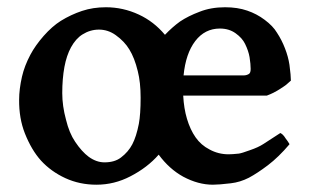

<svg xmlns="http://www.w3.org/2000/svg" viewBox="-20 -489 845 524"><path d="M580.1 -411.1Q539.1 -411.1 512.9 -377Q486.8 -342.8 481 -283.2H645Q652.8 -283.2 659.2 -287.1Q664.1 -290 664.1 -300.8Q664.1 -314 661.1 -333Q658.2 -350.1 648.9 -369.1Q641.1 -385.3 623 -398.2Q605 -411.1 580.1 -411.1ZM363.8 -222.2Q363.8 -264.2 356 -294.9Q347.2 -331.1 333 -354Q319.8 -376 295.9 -393.1Q274.9 -408.2 250 -408.2Q226.1 -408.2 205.1 -395Q187 -383.8 173.8 -359.9Q161.6 -337.4 155.8 -306.2Q149.9 -273.9 149.9 -234.9Q149.9 -199.7 160.2 -162.1Q168.9 -126 185.1 -102.1Q203.1 -75.2 222.2 -61Q243.2 -45.9 265.1 -45.9Q293 -45.9 310.1 -59.1Q330.1 -74.2 341.1 -95.2Q352.1 -116.2 358.9 -150.9Q363.8 -177.2 363.8 -222.2ZM773.9 -269Q771 -266.1 761.2 -257.8Q756.3 -253.9 744.1 -246.1Q738.3 -242.2 726.1 -235.8Q718.3 -231.9 708 -228H480Q481.9 -192.9 490.2 -165Q499 -135.3 513.9 -114Q528.8 -92.8 551.8 -81.1Q575.7 -67.9 604 -67.9Q613.8 -67.9 631.8 -69.8Q639.6 -70.8 662.1 -79.1Q685.1 -86.9 699.2 -96.2Q726.1 -113.3 745.1 -126Q749 -124 752 -121.1Q755.9 -117.2 759.8 -110.8Q761.7 -107.9 763.4 -106Q765.1 -104 766.1 -102.1Q767.1 -100.1 768.6 -98.1Q770 -96.2 770 -95.2Q740.2 -60.1 711.2 -38.1Q682.1 -16.1 659.2 -3.9Q635.3 8.3 609.9 11.2Q577.6 15.1 561 15.1Q521 15.1 480 -6.8Q441.9 -27.8 413.1 -66.9Q382.3 -31.7 335.9 -7.8Q292 15.1 243.2 15.1Q197.3 15.1 158.2 -2.9Q119.1 -21 91.8 -50.8Q65.9 -79.6 47.9 -125Q31.7 -166 32.2 -216.8Q32.2 -245.6 40 -279.8Q46.9 -309.6 63 -339.8Q76.2 -364.7 99.1 -390.9Q122.1 -417 146 -432.1Q173.8 -449.2 203.9 -459.2Q233.9 -469.2 269 -469.2Q315.9 -469.2 358.9 -449.2Q399.9 -430.2 430.2 -394Q450.2 -415 471.2 -430.2Q493.7 -445.3 524.9 -457Q555.7 -469.2 594.2 -469.2Q628.4 -469.2 654.8 -460Q680.7 -451.2 702.1 -435.1Q725.1 -418 735.8 -399.9Q749 -379.9 757.8 -356.9Q766.6 -334.5 770 -312Q773.9 -282.2 773.9 -269Z"/></svg>

Font: Gentium Basic
Style: Bold
Weight: 700
Designer: J. Victor Gaultney and Annie Olsen
Foundry: SIL International
Version: Version 1.100